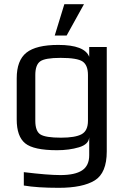

<svg xmlns="http://www.w3.org/2000/svg" viewBox="-20 -709 609 919"><path d="M491 -484V16Q491 119 433.5 154.5Q376 190 261 190Q158 190 94 179V115Q209 129 269 129Q339 129 373 106.5Q407 84 407 34V-52Q405 -18 358 -4Q311 10 253 10Q141 10 100.5 -23Q60 -56 60 -137V-334Q60 -420 106.5 -457Q153 -494 259 -494Q385 -494 407 -437V-484ZM401 -131V-350Q401 -397 375.5 -414.5Q350 -432 270 -432Q195 -432 172 -415Q149 -398 149 -350V-131Q149 -81 173.5 -65.5Q198 -50 272 -50Q340 -50 370.5 -66.5Q401 -83 401 -131ZM382 -689 299 -539H242L288 -689Z"/></svg>

Font: Play
Style: Regular
Weight: 400
Designer: Jonas Hecksher
Foundry: Jonas Hecksher, Playtypeª, e-types AS
Version: Version 1.002